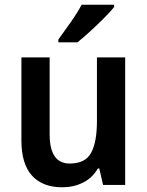

<svg xmlns="http://www.w3.org/2000/svg" viewBox="-20 -879 626 816"><path d="M512 -635V-93H418L402 -163H396Q372 -122 332 -102.5Q292 -83 245 -83Q161 -83 116 -132.5Q71 -182 71 -282V-635H191V-308Q191 -184 276 -184Q343 -184 367.5 -230Q392 -276 392 -364V-635ZM465 -849Q450 -830 422 -802Q394 -774 363.5 -746Q333 -718 309 -699H228V-711Q252 -744 280.5 -784.5Q309 -825 327 -859H465Z"/></svg>

Font: Noto Sans Telugu UI SemiCondensed SemiBold
Style: Regular
Weight: 600
Width: 4
Designer: Jelle Bosma - Monotype Design Team
Foundry: Monotype Imaging Inc.
Version: Version 2.005; ttfautohint (v1.8.4.7-5d5b)